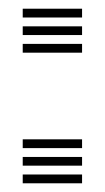

<svg xmlns="http://www.w3.org/2000/svg" viewBox="-20 -421 241 441"><path d="M32.2 -300V-320.2H168.5V-300ZM32.2 -380.8V-401H168.5V-380.8ZM32.2 -340.5V-360.5H168.5V-340.5ZM32.2 0V-20.2H168.5V0ZM32.2 -80.8V-101H168.5V-80.8ZM32.2 -40.5V-60.5H168.5V-40.5Z"/></svg>

Font: Big Shoulders Inline Text Thin
Style: Bold
Weight: 700
Version: Version 2.002